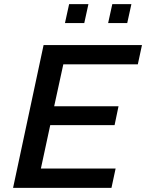

<svg xmlns="http://www.w3.org/2000/svg" viewBox="-20 -905 704 925"><path d="M43 0 190 -688H664L644 -595H285L241 -393H551L532 -302H222L177 -93H537L517 0ZM501 -794 521 -885H613L593 -794ZM293 -794 313 -885H406L386 -794Z"/></svg>

Font: Saira Thin Medium
Style: Italic
Weight: 500
Italic angle: -12°
Version: Version 1.101